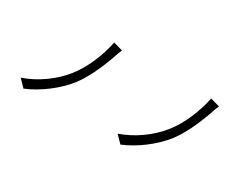

<svg xmlns="http://www.w3.org/2000/svg" viewBox="-84 -1221 2168 1715"><g transform="rotate(30 1000.0 -364.0)"><path d="M801.8 -718.8Q782.2 -673.8 769.5 -631.8Q684.6 -393.6 586.9 -267.6Q518.6 -180.7 417.5 -104Q316.4 -27.3 210 16.6L139.6 -55.7Q250 -93.8 349.1 -164.1Q448.2 -234.4 517.6 -321.3Q585 -405.3 634.3 -519Q683.6 -632.8 706.1 -745.1Z M1801.8 -718.8Q1782.2 -673.8 1769.5 -631.8Q1684.6 -393.6 1586.9 -267.6Q1518.6 -180.7 1417.5 -104Q1316.4 -27.3 1210 16.6L1139.6 -55.7Q1250 -93.8 1349.1 -164.1Q1448.2 -234.4 1517.6 -321.3Q1585 -405.3 1634.3 -519Q1683.6 -632.8 1706.1 -745.1Z"/></g></svg>

Font: Nasu
Style: Regular
Weight: 400
Designer: Ryoko NISHIZUKA (kana &amp; ideographs); Paul D. Hunt (Latin, Greek &amp; Cyrillic); Wenlong ZHANG (bopomofo); Sandoll C
Version: Version 2014.1215